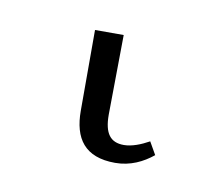

<svg xmlns="http://www.w3.org/2000/svg" viewBox="-34 37 220 211"><g transform="rotate(10 76.0 142.0)"><path d="M105 212C122 212 136 205 147 196L139 182C130 187 120 191 111 191C96 191 89 182 89 161L90 72H58V162C58 193 71 212 105 212Z"/></g></svg>

Font: Noto Serif ExtraCondensed Thin
Style: Regular
Weight: 100
Width: 2
Designer: Monotype Design Team
Foundry: Monotype Imaging Inc.
Version: Version 2.013